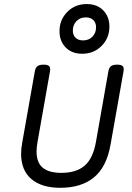

<svg xmlns="http://www.w3.org/2000/svg" viewBox="-20 -897 640 928"><path d="M545.4 -584.5Q525.9 -584.5 516.4 -577.1Q506.8 -569.8 503.9 -552.7L443.8 -211.4Q429.7 -131.3 389.2 -96.4Q348.6 -61.5 276.9 -61.5Q216.8 -61.5 186.8 -86.2Q156.7 -110.8 156.7 -165.5Q156.7 -183.1 161.6 -212.4L221.7 -552.7Q224.6 -569.8 217.8 -577.1Q210.9 -584.5 190.9 -584.5H189.9Q170.4 -584.5 160.9 -577.1Q151.4 -569.8 148.4 -552.7L87.4 -207.5Q82 -177.7 82 -154.3Q82 -73.2 132.1 -31.2Q182.1 10.7 271 10.7Q373 10.7 434.1 -39.6Q495.1 -89.8 514.2 -197.3L577.1 -552.7Q580.1 -569.8 573.2 -577.1Q566.4 -584.5 546.4 -584.5ZM267.6 -746.1Q267.6 -698.2 297.4 -667.7Q327.1 -637.2 377.4 -637.2Q433.6 -637.2 471.2 -675.3Q508.8 -713.4 508.8 -768.6Q508.8 -816.4 479 -846.9Q449.2 -877.4 398.9 -877.4Q342.8 -877.4 305.2 -839.4Q267.6 -801.3 267.6 -746.1ZM444.3 -765.1Q444.3 -738.3 427 -720Q409.7 -701.7 381.3 -701.7Q358.4 -701.7 345.2 -714.6Q332 -727.5 332 -749.5Q332 -776.4 349.4 -794.7Q366.7 -813 395 -813Q418 -813 431.2 -800Q444.3 -787.1 444.3 -765.1Z"/></svg>

Font: Courier Prime Sans
Style: Regular
Weight: 300
Italic angle: -10°
Designer: Alan Dague-Greene
Foundry: Quote-Unquote Apps
Version: Version 3.23